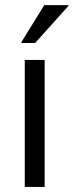

<svg xmlns="http://www.w3.org/2000/svg" viewBox="-20 -736 289 756"><path d="M77.5 0V-500H155.8V0ZM64.2 -566.7V-570L154.2 -715.8H249.2V-712.5L118.3 -566.7Z"/></svg>

Font: Funnel Display Light Light
Style: Regular
Weight: 300
Version: Version 1.000